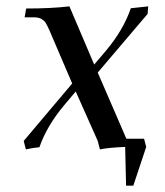

<svg xmlns="http://www.w3.org/2000/svg" viewBox="-20 -466 522 609"><path d="M55.2 -19 209 -201.2 136.2 -371.1Q128.9 -387.2 124.5 -394Q120.1 -400.9 111.1 -406Q102.1 -411.1 87.9 -411.1H58.1L63 -439Q142.1 -439 200.2 -445.8L278.8 -261.2L316.9 -306.2Q371.1 -370.6 395 -439.9L450.2 -445.8L448.2 -421.9L290 -235.8L380.9 -25.9H437L443.8 0L402.8 123H379.9L377 0Q326.7 2 296.9 7.8L290 -19L220.2 -175.8L183.1 -131.8Q128.4 -66.4 105 1Q86.9 2.4 62 7.8Z"/></svg>

Font: Dihjauti S
Style: Bold Italic
Weight: 700
Italic angle: -9°
Designer: T. Christopher White
Version: Version 3.0.0